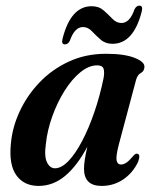

<svg xmlns="http://www.w3.org/2000/svg" viewBox="-20 -634 530 664"><path d="M391 -134.5Q380.5 -94 383.2 -79.5Q386 -65 398.5 -65Q407.5 -65 417.5 -71.8Q427.5 -78.5 442 -96Q449 -103.5 454 -102.5Q467.5 -101 457.5 -74Q439 -35.5 405.8 -13.2Q372.5 9 331.5 9Q270.5 9 270.5 -50.5Q270.5 -76.5 282 -126.5Q246.5 -60 205 -25.5Q163.5 9 113.5 9Q63.5 9 37 -27.2Q10.5 -63.5 17.5 -135.5Q22 -192 47.5 -247.5Q73 -303 116 -348.2Q159 -393.5 217.5 -420.8Q276 -448 346.5 -448Q410 -448 445.5 -434Q481 -420 479.5 -402Q478.5 -387.5 467 -381.5Q455.5 -375.5 450.5 -357.5ZM138.5 -135.5Q132.5 -92 142.8 -72Q153 -52 170 -52Q192.5 -52 216.8 -77.2Q241 -102.5 264 -146.2Q287 -190 306.2 -246Q325.5 -302 338 -363Q342 -384.5 338.2 -396.2Q334.5 -408 316 -408Q287 -408 257.5 -383.8Q228 -359.5 203 -319.5Q178 -279.5 160.8 -231.5Q143.5 -183.5 138.5 -135.5ZM369 -482.5Q344.5 -482.5 328 -497Q311.5 -511.5 297.8 -526Q284 -540.5 267 -540.5Q238 -540.5 221.5 -493Q215.5 -480.5 204.5 -480.5Q191 -480.5 196.5 -501Q225 -612.5 297 -612.5Q322 -612.5 338.5 -598Q355 -583.5 368.8 -569Q382.5 -554.5 400 -554.5Q429 -554.5 445 -601.5Q451.5 -614.5 462 -614.5Q475.5 -614.5 470 -593.5Q441.5 -482.5 369 -482.5Z"/></svg>

Font: Fraunces 144pt S050 SemiBold
Style: Italic
Weight: 600
Italic angle: -16°
Version: Version 1.000; ttfautohint (v1.8.3)